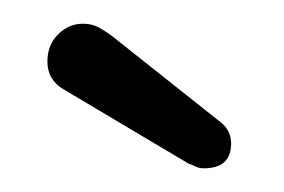

<svg xmlns="http://www.w3.org/2000/svg" viewBox="-20 -480 240 162"><path d="M166 -377Q175 -370 175 -359Q175 -338 152 -338Q148 -338 145 -339.5Q142 -341 139 -342L33 -405Q20 -413 20 -428Q20 -442 29 -451Q38 -460 50 -460Q58 -460 64 -456.5Q70 -453 74 -450Z"/></svg>

Font: Dongle
Style: Regular
Weight: 400
Designer: Yanghee Ryu
Foundry: Yanghee Ryu
Version: Version 2.000